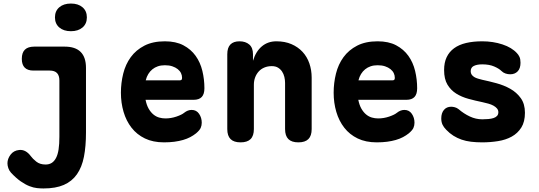

<svg xmlns="http://www.w3.org/2000/svg" viewBox="-20 -793 3040 1083"><path d="M315 -339Q315 -367 301.5 -381Q288 -395 260 -395H168Q136 -395 119.5 -411.5Q103 -428 103 -461Q103 -496 120.5 -513Q138 -530 173 -530H345Q405 -530 435 -500Q465 -470 465 -410V-46Q465 32 453.5 91Q442 150 414 190Q386 230 340 250Q294 270 225 270Q209 270 189 268Q169 266 146 257Q123 248 97 230Q71 212 42 181Q32 170 27 155.5Q22 141 22 128Q22 103 39.5 79.5Q57 56 88 53Q107 51 123.5 60Q140 69 154 88Q164 102 184.5 118.5Q205 135 237 135Q257 135 271.5 126Q286 117 296 98Q306 79 310.5 49.5Q315 20 315 -22ZM380 -617Q339 -617 314.5 -638Q290 -659 290 -695Q290 -731 314.5 -752Q339 -773 380 -773Q421 -773 445.5 -752Q470 -731 470 -695Q470 -659 445.5 -638Q421 -617 380 -617Z M1061 -173Q1088 -173 1103 -151Q1118 -129 1118 -101Q1118 -85 1112 -71.5Q1106 -58 1086 -41Q1071 -29 1053 -19.5Q1035 -10 1012.5 -3.5Q990 3 963.5 6.5Q937 10 905 10Q843 10 797.5 -12Q752 -34 722 -72.5Q692 -111 677 -162Q662 -213 662 -270Q662 -325 675 -377.5Q688 -430 717.5 -470.5Q747 -511 794.5 -535.5Q842 -560 910 -560Q972 -560 1014.5 -537.5Q1057 -515 1083.5 -478Q1110 -441 1121.5 -393Q1133 -345 1133 -295Q1133 -262 1118 -246Q1103 -230 1072 -230H801Q807 -200 818.5 -180Q830 -160 845 -147.5Q860 -135 877.5 -130Q895 -125 913 -125Q945 -125 975.5 -135.5Q1006 -146 1019 -157Q1029 -165 1039.5 -169Q1050 -173 1061 -173ZM802 -340H995Q1001 -340 1004 -343Q1007 -346 1007 -354Q1007 -368 1001 -380.5Q995 -393 982.5 -403Q970 -413 952 -419Q934 -425 910 -425Q888 -425 870.5 -419Q853 -413 839.5 -402Q826 -391 816.5 -375.5Q807 -360 802 -340Z M1412 -315V-65Q1412 -27 1393.5 -8.5Q1375 10 1337 10Q1299 10 1280.5 -8.5Q1262 -27 1262 -65V-487Q1262 -524 1279.5 -542Q1297 -560 1331 -560Q1365 -560 1386 -542Q1407 -524 1407 -487V-450Q1423 -503 1457 -531.5Q1491 -560 1539 -560Q1587 -560 1624 -544Q1661 -528 1686.5 -500.5Q1712 -473 1725 -435.5Q1738 -398 1738 -355V-65Q1738 -27 1719.5 -8.5Q1701 10 1663 10Q1625 10 1606.5 -8.5Q1588 -27 1588 -65V-325Q1588 -342 1584 -359Q1580 -376 1571 -389.5Q1562 -403 1548 -411.5Q1534 -420 1513 -420Q1490 -420 1471 -412Q1452 -404 1439 -389.5Q1426 -375 1419 -356Q1412 -337 1412 -315Z M2261 -173Q2288 -173 2303 -151Q2318 -129 2318 -101Q2318 -85 2312 -71.5Q2306 -58 2286 -41Q2271 -29 2253 -19.5Q2235 -10 2212.5 -3.5Q2190 3 2163.5 6.5Q2137 10 2105 10Q2043 10 1997.5 -12Q1952 -34 1922 -72.5Q1892 -111 1877 -162Q1862 -213 1862 -270Q1862 -325 1875 -377.5Q1888 -430 1917.5 -470.5Q1947 -511 1994.5 -535.5Q2042 -560 2110 -560Q2172 -560 2214.5 -537.5Q2257 -515 2283.5 -478Q2310 -441 2321.5 -393Q2333 -345 2333 -295Q2333 -262 2318 -246Q2303 -230 2272 -230H2001Q2007 -200 2018.5 -180Q2030 -160 2045 -147.5Q2060 -135 2077.5 -130Q2095 -125 2113 -125Q2145 -125 2175.5 -135.5Q2206 -146 2219 -157Q2229 -165 2239.5 -169Q2250 -173 2261 -173ZM2002 -340H2195Q2201 -340 2204 -343Q2207 -346 2207 -354Q2207 -368 2201 -380.5Q2195 -393 2182.5 -403Q2170 -413 2152 -419Q2134 -425 2110 -425Q2088 -425 2070.5 -419Q2053 -413 2039.5 -402Q2026 -391 2016.5 -375.5Q2007 -360 2002 -340Z M2700 10Q2666 10 2637 6.5Q2608 3 2583.5 -5.5Q2559 -14 2537.5 -27.5Q2516 -41 2497 -61Q2483 -75 2476 -90Q2469 -105 2469 -125Q2469 -155 2484 -173Q2499 -191 2525 -191Q2534 -191 2545.5 -188Q2557 -185 2567 -177Q2596 -152 2630 -136Q2664 -120 2700 -120Q2718 -120 2734.5 -121.5Q2751 -123 2763.5 -127Q2776 -131 2783.5 -139Q2791 -147 2791 -160Q2791 -172 2783.5 -181Q2776 -190 2763.5 -197Q2751 -204 2734.5 -208.5Q2718 -213 2700 -217Q2661 -225 2622.5 -235.5Q2584 -246 2553.5 -265Q2523 -284 2504 -315.5Q2485 -347 2485 -398Q2485 -440 2499.5 -470.5Q2514 -501 2541.5 -521Q2569 -541 2609 -550.5Q2649 -560 2700 -560Q2761 -560 2814 -542.5Q2867 -525 2896 -493Q2904 -485 2910 -472.5Q2916 -460 2916 -439Q2916 -407 2900 -390.5Q2884 -374 2858 -374Q2844 -374 2831 -378.5Q2818 -383 2808 -393Q2795 -406 2767.5 -418Q2740 -430 2700 -430Q2684 -430 2672 -427.5Q2660 -425 2651.5 -420.5Q2643 -416 2639 -408.5Q2635 -401 2635 -391Q2635 -380 2640.5 -372Q2646 -364 2655 -358.5Q2664 -353 2676 -349.5Q2688 -346 2700 -343Q2738 -335 2780.5 -323.5Q2823 -312 2858.5 -292Q2894 -272 2917.5 -239.5Q2941 -207 2941 -157Q2941 -106 2920.5 -73.5Q2900 -41 2866.5 -22.5Q2833 -4 2789.5 3Q2746 10 2700 10Z"/></svg>

Font: Maple Mono NL ExtraBold
Style: Regular
Weight: 800
Monospace: yes
Designer: subframe7536
Version: Version 7.000